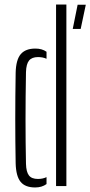

<svg xmlns="http://www.w3.org/2000/svg" viewBox="-20 -820 398 846"><path d="M227 0V-800H272.5V0ZM49 -100.5Q45.5 -289 49 -500Q50.5 -557 71.5 -581.5Q92.5 -606 136 -606Q165 -606 185 -592V-561Q169 -568.5 147.5 -568.5Q120.5 -568.5 108 -553.2Q95.5 -538 94.5 -502Q92.5 -390 92.5 -292.2Q92.5 -194.5 94.5 -98Q95.5 -62.5 107.5 -47Q119.5 -31.5 147 -31.5Q168.5 -31.5 185 -39.5V-9Q164.5 6 135 6Q91 6 70.8 -18.8Q50.5 -43.5 49 -100.5ZM300.5 -692.5 322 -799H358L335.5 -692.5Z"/></svg>

Font: Big Shoulders Stencil Display Light
Style: Regular
Weight: 300
Designer: Patric King
Foundry: XO Type Co
Version: Version 1.000